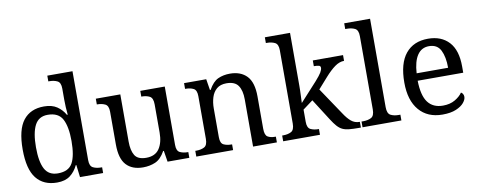

<svg xmlns="http://www.w3.org/2000/svg" viewBox="-65 -1066 3454 1382"><g transform="rotate(-10 1662.0 -375.0)"><path d="M259 10Q160 10 107.5 -56.5Q55 -123 55 -267Q55 -412 107.5 -479Q160 -546 259 -546Q317 -546 353.5 -521.5Q390 -497 412 -458H418Q415 -483 413.5 -513.5Q412 -544 412 -568V-650Q412 -694 387.5 -706Q363 -718 330 -718H322V-760H506V-110Q506 -66 530.5 -54Q555 -42 588 -42H596V0H427L416 -90H412Q390 -44 354 -17Q318 10 259 10ZM276 -54Q354 -54 383 -106.5Q412 -159 412 -267Q412 -371 383 -426.5Q354 -482 275 -482Q209 -482 180.5 -426.5Q152 -371 152 -266Q152 -160 180.5 -107Q209 -54 276 -54Z M887 10Q808 10 765 -36.5Q722 -83 722 -186V-426Q722 -470 697.5 -482Q673 -494 640 -494H637V-536H816V-191Q816 -126 838 -90Q860 -54 921 -54Q987 -54 1017 -98.5Q1047 -143 1047 -216V-422Q1047 -469 1023 -481.5Q999 -494 965 -494H962V-536H1141V-109Q1141 -65 1165.5 -53.5Q1190 -42 1223 -42H1226V0H1067L1054 -81H1049Q1018 -25 977 -7.5Q936 10 887 10Z M1277 0V-42H1285Q1319 -42 1343 -54.5Q1367 -67 1367 -114V-426Q1367 -470 1343.5 -482Q1320 -494 1287 -494H1282V-536H1444L1457 -455H1462Q1493 -511 1531.5 -528.5Q1570 -546 1618 -546Q1697 -546 1741.5 -499.5Q1786 -453 1786 -350V-114Q1786 -67 1806.5 -54.5Q1827 -42 1861 -42H1866V0H1692V-345Q1692 -410 1667.5 -446Q1643 -482 1582 -482Q1537 -482 1510.5 -459.5Q1484 -437 1472.5 -400Q1461 -363 1461 -320V-109Q1461 -65 1484.5 -53.5Q1508 -42 1541 -42H1546V0Z M1912 0V-42H1920Q1954 -42 1978 -54.5Q2002 -67 2002 -114V-650Q2002 -694 1977.5 -706Q1953 -718 1920 -718H1912V-760H2096V-374Q2096 -361 2095.5 -340Q2095 -319 2094 -298Q2093 -277 2092.5 -262.5Q2092 -248 2092 -248L2217 -385Q2249 -421 2260.5 -440.5Q2272 -460 2272 -474Q2272 -487 2260 -490.5Q2248 -494 2223 -494V-536H2444V-494Q2410 -494 2376 -469.5Q2342 -445 2303 -401L2233 -322L2366 -124Q2392 -84 2417.5 -63Q2443 -42 2477 -42H2480V0H2466Q2423 0 2394 -3Q2365 -6 2345.5 -15.5Q2326 -25 2308.5 -44.5Q2291 -64 2270 -97L2170 -254L2096 -199V-109Q2096 -65 2120.5 -53.5Q2145 -42 2178 -42H2181V0Z M2492 0V-42H2505Q2539 -42 2563 -54.5Q2587 -67 2587 -114V-650Q2587 -694 2562.5 -706Q2538 -718 2505 -718H2492V-760H2681V-114Q2681 -67 2705 -54.5Q2729 -42 2763 -42H2776V0Z M3076 10Q2967 10 2905.5 -62Q2844 -134 2844 -264Q2844 -404 2902 -475Q2960 -546 3066 -546Q3163 -546 3218.5 -486Q3274 -426 3274 -307V-261H2941Q2943 -152 2980.5 -102.5Q3018 -53 3090 -53Q3142 -53 3178.5 -74.5Q3215 -96 3233 -123Q3240 -120 3246 -111Q3252 -102 3252 -89Q3252 -69 3233 -46Q3214 -23 3175 -6.5Q3136 10 3076 10ZM3173 -315Q3173 -395 3148.5 -443.5Q3124 -492 3064 -492Q3009 -492 2978.5 -446.5Q2948 -401 2943 -315Z"/></g></svg>

Font: Noto Serif Dives Akuru
Style: Regular
Weight: 400
Designer: Fernando Caro
Foundry: Fernando Caro
Version: Version 2.000; ttfautohint (v1.8.4.7-5d5b)